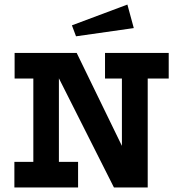

<svg xmlns="http://www.w3.org/2000/svg" viewBox="-20 -821 788 841"><path d="M44 -589H316L514 -182V-477H440V-589H719V-477H627V0H479L238 -478V-112H322V0H43V-112H126V-477H44ZM538 -801 566 -698 313 -662 295 -710Z"/></svg>

Font: Podkova ExtraBold
Style: Regular
Weight: 800
Designer: Ilya Yudin
Foundry: Cyreal (www.cyreal.org)
Version: Version 2.103